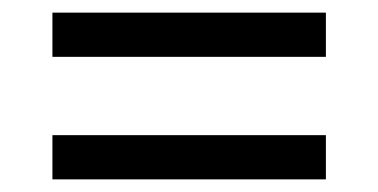

<svg xmlns="http://www.w3.org/2000/svg" viewBox="-20 -509 599 304"><path d="M63 -419H496V-489H63ZM63 -225H496V-295H63Z"/></svg>

Font: Noto Serif Malayalam
Style: Bold
Weight: 700
Designer: Indian type Foundry, Jelle Bosma, Monotype Design Team
Foundry: Monotype Imaging Inc.
Version: Version 2.104